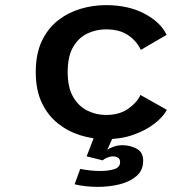

<svg xmlns="http://www.w3.org/2000/svg" viewBox="-20 -532 750 749"><path d="M631 -103.5Q617 -76.5 583 -50Q549 -23.5 500.2 -6.2Q451.5 11 393 11Q343.5 11 295 -3.8Q246.5 -18.5 206.8 -49.8Q167 -81 143.2 -130.8Q119.5 -180.5 119.5 -251Q119.5 -322 143.2 -372Q167 -422 206.8 -452.8Q246.5 -483.5 295 -497.8Q343.5 -512 393 -512Q481 -512 544 -478.5Q607 -445 630 -396L529.5 -337.5Q512 -373.5 478.8 -395.5Q445.5 -417.5 393 -417.5Q356 -417.5 321.8 -401.8Q287.5 -386 265.8 -349.5Q244 -313 244 -251Q244 -190 265.8 -153.2Q287.5 -116.5 321.8 -100Q356 -83.5 393 -83.5Q445.5 -83.5 479.8 -107.5Q514 -131.5 528 -161.5ZM348 0H422L398.5 52.5Q408 45.5 424 40Q440 34.5 458 34.5Q487.5 34.5 513 48Q538.5 61.5 538.5 95Q538.5 132 513.2 154.2Q488 176.5 447.5 186.8Q407 197 361 197Q313.5 197 271 187L293 127Q334 135 370 135Q403.5 135 426 127.8Q448.5 120.5 448.5 100.5Q448.5 88.5 440.5 83.2Q432.5 78 420 78Q410 78 398 83Q386 88 380.5 93.5L318 78Z"/></svg>

Font: League Mono Medium
Style: Regular
Weight: 500
Width: 6
Designer: Tyler Finck
Foundry: The League of Moveable Type / Tyler Finck
Version: Version 2.300;RELEASE